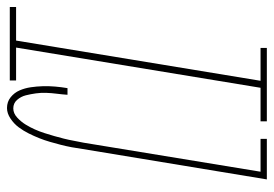

<svg xmlns="http://www.w3.org/2000/svg" viewBox="-146 -638 783 549"><g transform="rotate(90 245.5 -363.5)"><path d="M201 0H-9V-18H87L202 -717H108V-735H318V-717H222L107 -18H201ZM280 8Q262 8 249 -2.5Q236 -13 229.5 -28Q223 -43 220.5 -60Q218 -77 217.5 -94.5Q217 -112 218.5 -129.5Q220 -147 223 -165H242Q241 -150 239 -134.5Q237 -119 236.5 -104Q236 -89 238 -74.5Q240 -60 243.5 -46Q247 -32 256.5 -21Q266 -10 281 -10Q295 -10 307 -21Q319 -32 327 -45Q335 -58 341 -71.5Q347 -85 351.5 -99Q356 -113 360 -127Q364 -141 367.5 -155Q371 -169 373.5 -183Q376 -197 379 -211L462 -717H368V-735H484L397 -208Q395 -193 392 -177Q389 -161 385 -145.5Q381 -130 376.5 -114.5Q372 -99 366 -84Q360 -69 352.5 -54Q345 -39 335 -25.5Q325 -12 310 -2Q295 8 280 8Z"/></g></svg>

Font: Iosevka Term Curly Th Obl
Style: Regular
Weight: 100
Italic angle: -9°
Designer: Belleve Invis
Foundry: Belleve Invis
Version: Version 32.3.0